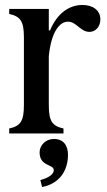

<svg xmlns="http://www.w3.org/2000/svg" viewBox="-20 -536 431 771"><path d="M17 0H235V-20C190 -30 176 -49 176 -114V-311C186 -408 219 -449 253 -449C287 -449 303 -408 339 -408C365 -408 383 -430 383 -458C383 -494 354 -516 311 -516C259 -516 210 -484 181 -414H176V-500H17V-480C62 -470 76 -451 76 -386V-114C76 -49 62 -30 17 -20ZM139 76C139 133 196 123 196 147C196 164 174 179 142 187L149 215C230 199 253 136 253 86C253 48 235 22 196 22C164 22 139 47 139 76Z"/></svg>

Font: RL Madena
Style: Regular
Weight: 400
Designer: I Kadek Wantara Putra
Foundry: Roughlines ID
Version: Version 1.000;Glyphs 3.1.2 (3151)